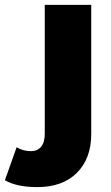

<svg xmlns="http://www.w3.org/2000/svg" viewBox="-114 -562 454 785"><path d="M-94 175 -46 40Q-20 56 13 56Q39 56 54 38Q69 20 69 -15V-542H259V-14Q259 86 200.5 144.5Q142 203 38 203Q-45 203 -94 175Z"/></svg>

Font: Idrija
Style: Regular
Weight: 800
Designer: Julieta Ulanovsky
Foundry: Julieta Ulanovsky
Version: Version 7.200